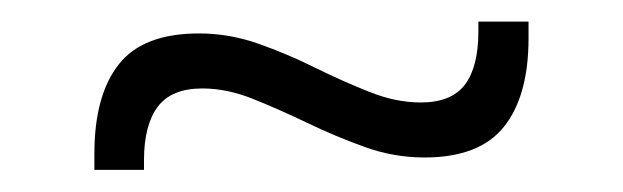

<svg xmlns="http://www.w3.org/2000/svg" viewBox="-20 -388 578 178"><path d="M373.5 -242Q345 -242 318 -251.8Q291 -261.5 265 -274Q239 -286.5 214.8 -296.2Q190.5 -306 167.5 -306Q139 -306 126.2 -289Q113.5 -272 113.5 -239.5V-230.5H67.5V-245.5Q67.5 -299.5 90 -328.2Q112.5 -357 164.5 -357Q192.5 -357 219.5 -347.5Q246.5 -338 272.2 -325.2Q298 -312.5 322.5 -302.8Q347 -293 370 -293Q398.5 -293 411 -309.5Q423.5 -326 423.5 -359V-368H470V-352.5Q470 -299 447.2 -270.5Q424.5 -242 373.5 -242Z"/></svg>

Font: Anek Bangla Light
Style: Regular
Weight: 300
Designer: Sulekha Rajkumar (Bangla), Yesha Goshar (Latin)
Foundry: Ek Type
Version: Version 1.003